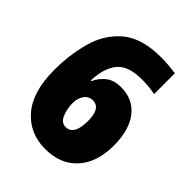

<svg xmlns="http://www.w3.org/2000/svg" viewBox="-208 -836 959 959"><g transform="rotate(45 271.0 -357.0)"><path d="M279 10Q387 10 448.5 -58Q510 -126 510 -244Q510 -355 462 -416Q414 -477 330 -477Q281 -477 251 -454.5Q221 -432 203 -394H198Q202 -486 241.5 -532Q281 -578 374 -578Q403 -578 426.5 -575.5Q450 -573 470 -569V-716Q447 -719 419 -721.5Q391 -724 368 -724Q228 -724 156 -662Q84 -600 58 -503.5Q32 -407 32 -302Q32 -148 100.5 -69Q169 10 279 10ZM214 -251Q214 -283 230.5 -307Q247 -331 276 -331Q332 -331 332 -241Q332 -140 274 -140Q244 -140 229 -173.5Q214 -207 214 -251Z"/></g></svg>

Font: Noto Sans UI SemiCondensed Black
Style: Regular
Weight: 900
Width: 4
Designer: Monotype Design Team
Foundry: Monotype Imaging Inc.
Version: 1.001